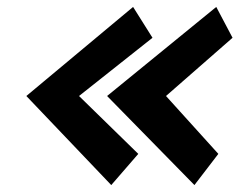

<svg xmlns="http://www.w3.org/2000/svg" viewBox="-20 -557 691 554"><path d="M541 -23 610 -113 459 -280 651 -448 604 -537 289 -280ZM301 -23 379 -113 208 -280 420 -448 364 -537 56 -280Z"/></svg>

Font: Bluebird
Style: SfBdExtObl
Weight: 700
Designer: Jasper
Foundry: Cannot Into Space Fonts
Version: Version 0.98